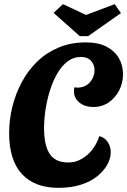

<svg xmlns="http://www.w3.org/2000/svg" viewBox="-20 -884 612 924"><path d="M261 20Q147 20 85.5 -46.5Q24 -113 24 -243Q24 -308 39.5 -370.5Q55 -433 85 -489Q115 -545 159.5 -588Q204 -631 262.5 -655.5Q321 -680 393 -680Q454 -680 493.5 -659Q533 -638 552.5 -603.5Q572 -569 572 -527Q572 -485 553.5 -449Q535 -413 503 -391Q471 -369 431 -369Q388 -369 362 -390.5Q336 -412 336 -444Q336 -456 338 -464Q342 -464 345.5 -463Q349 -462 353 -462Q382 -463 400 -476.5Q418 -490 426.5 -509Q435 -528 435 -545Q435 -573 418 -591.5Q401 -610 369 -610Q334 -610 306 -589Q278 -568 257 -532.5Q236 -497 221.5 -452Q207 -407 199.5 -359Q192 -311 192 -267Q192 -216 203 -178.5Q214 -141 240 -121.5Q266 -102 309 -102Q336 -102 359.5 -112.5Q383 -123 402.5 -140.5Q422 -158 436 -181Q450 -204 458 -229Q484 -222 498.5 -200.5Q513 -179 513 -151Q513 -123 497 -93Q481 -63 449.5 -37Q418 -11 370.5 4.5Q323 20 261 20ZM364 -710 238 -822 283 -864 394 -812 532 -864 562 -821 404 -710Z"/></svg>

Font: Sansita Swashed Light SemiBold
Style: Regular
Weight: 600
Version: Version 1.003